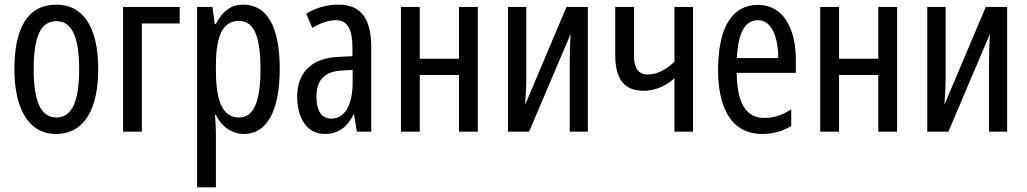

<svg xmlns="http://www.w3.org/2000/svg" viewBox="-20 -567 4423 827"><path d="M403 -269C403 -452 337 -547 223 -547C99 -547 42 -446 42 -269C42 -101 102 10 221 10C346 10 403 -102 403 -269ZM125 -269C125 -407 154 -476 223 -476C290 -476 321 -407 321 -269C321 -130 290 -61 223 -61C155 -61 125 -132 125 -269Z M754 -537H510V0H591V-466H754Z M1027 -547C979 -547 939 -522 910 -464H905L895 -537H829V240H910V0C910 -20 908 -44 906 -72H910C935 -20 980 10 1032 10C1130 10 1185 -92 1185 -269C1185 -454 1130 -547 1027 -547ZM1009 -477C1076 -477 1102 -407 1102 -268C1102 -127 1072 -61 1010 -61C942 -61 910 -124 910 -265V-285C910 -417 942 -477 1009 -477Z M1439 -547C1388 -547 1341 -534 1299 -508L1325 -447C1363 -469 1396 -480 1426 -480C1477 -480 1498 -442 1498 -360V-325L1437 -322C1324 -317 1260 -256 1260 -150C1260 -65 1297 10 1380 10C1436 10 1475 -18 1503 -74H1505L1517 0H1579V-362C1579 -480 1540 -547 1439 -547ZM1499 -266V-212C1499 -114 1464 -56 1408 -56C1367 -56 1343 -86 1343 -152C1343 -222 1378 -259 1451 -263Z M1788 -537H1707V0H1788V-244H1957V0H2038V-537H1957V-314H1788Z M2247 -537H2168V0H2259L2438 -421C2435 -378 2434 -335 2434 -293V0H2512V-537H2420L2242 -116C2245 -161 2247 -197 2247 -237Z M2711 -537H2630V-330C2630 -226 2669 -176 2752 -176C2799 -176 2847 -195 2885 -230V0H2965V-537H2885V-301C2852 -269 2811 -246 2770 -246C2733 -246 2711 -270 2711 -324Z M3245 -546C3132 -546 3073 -447 3073 -265C3073 -109 3126 10 3263 10C3309 10 3350 -1 3388 -24V-96C3348 -70 3311 -59 3272 -59C3193 -59 3155 -123 3153 -253H3408V-309C3408 -442 3355 -546 3245 -546ZM3245 -480C3305 -480 3332 -405 3332 -317H3154C3159 -428 3190 -480 3245 -480Z M3594 -537H3513V0H3594V-244H3763V0H3844V-537H3763V-314H3594Z M4053 -537H3974V0H4065L4244 -421C4241 -378 4240 -335 4240 -293V0H4318V-537H4226L4048 -116C4051 -161 4053 -197 4053 -237Z"/></svg>

Font: Noto Sans UI Condensed
Style: Regular
Weight: 400
Width: 3
Designer: Monotype Design Team
Foundry: Monotype Imaging Inc.
Version: Version 1.901